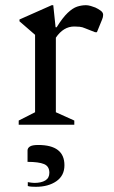

<svg xmlns="http://www.w3.org/2000/svg" viewBox="-20 -480 437 739"><path d="M52 0V-16L115 -48V-346L55 -398V-405L179 -460H185L194 -375H198Q221 -412 240.5 -430.5Q260 -449 277 -454.5Q294 -460 311 -460Q319 -460 329.5 -457Q340 -454 347 -451Q358 -446 367.5 -439Q377 -432 377 -423Q377 -414 373 -405L353 -356H346L308 -371Q297 -376 286.5 -377Q276 -378 266 -378Q224 -378 195 -335V-48L266 -16V0ZM118 239Q111 239 102 238.5Q93 238 87 236V221Q93 222 100 223Q107 224 112 224Q139 224 154.5 214.5Q170 205 170 185Q170 160 149.5 151.5Q129 143 86 143V99Q86 90 95 84Q104 78 127 78Q228 78 228 156Q228 196 197 217.5Q166 239 118 239Z"/></svg>

Font: Spectral
Style: Regular
Weight: 400
Designer: Jean-Baptiste Levee
Foundry: Production Type
Version: Version 2.001